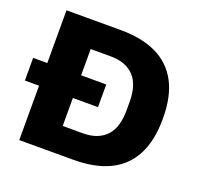

<svg xmlns="http://www.w3.org/2000/svg" viewBox="-120 -821 996 955"><g transform="rotate(20 377.5 -343.5)"><path d="M0 -288V-408H387V-288ZM75 0V-687H362Q474 -687 551.5 -650Q629 -613 669.5 -537.5Q710 -462 710 -344Q710 -227 669.5 -150.5Q629 -74 551.5 -37Q474 0 362 0ZM254 -140H360Q402 -140 433 -152Q464 -164 485 -187Q506 -210 516 -244Q526 -278 526 -322V-364Q526 -409 516 -443Q506 -477 485 -500Q464 -523 433 -535Q402 -547 360 -547H254Z"/></g></svg>

Font: Archivo SemiBold ExtraBold
Style: Regular
Weight: 800
Version: Version 2.001